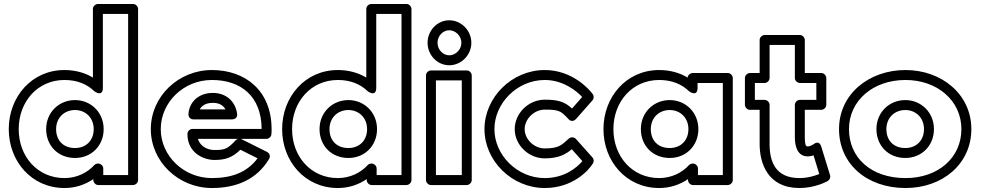

<svg xmlns="http://www.w3.org/2000/svg" viewBox="-20 -905 4931 965"><path d="M74 -256C74 -394.4 169.3 -503 304 -503C367.4 -503 417.5 -482.3 454.5 -446.1C454.5 -446.1 497 -414.5 497 -464V-835H624V-25H499V-58C499 -73.1 484.7 -83 474 -83H472C464.9 -83 457.7 -79.5 453.5 -74.8C420 -37.8 366.5 -10 304 -10C169.2 -10 74 -117.7 74 -256ZM24 -256C24 -94.3 138.8 40 304 40C359.6 40 408.6 22.9 449 -4.9V0C449 10.7 458.9 25 474 25H649C659.7 25 674 15.1 674 0V-860C674 -870.7 664.1 -885 649 -885H472C461.3 -885 447 -875.1 447 -860V-515C407.3 -539.2 358.1 -553 304 -553C138.7 -553 24 -417.6 24 -256ZM212 -256C212 -173.1 271.7 -111 357 -111C439.4 -111 501 -172.8 501 -256C501 -340.6 436.4 -402 357 -402C276.8 -402 212 -340.7 212 -256ZM262 -256C262 -313.3 303.2 -352 357 -352C409.6 -352 451 -313.4 451 -256C451 -199.2 412.6 -161 357 -161C298.3 -161 262 -198.9 262 -256Z M1176 -207C1171.7 -205.7 1167.7 -203.3 1164.7 -200.1C1124.3 -156.8 1110.3 -151 1058 -151C1026.1 -151 986.3 -166.9 975.1 -207ZM1190 -207H1319C1330.2 -207 1341.6 -215.6 1343.7 -227.9C1345.3 -237.9 1345 -248.7 1345 -256C1345 -450.2 1212.1 -553 1045 -553C877 -553 738 -420.6 738 -256C738 -92.3 877 40 1045 40C1164.4 40 1269 -0.1 1332.5 -106.2C1341.2 -120.8 1333.6 -135.7 1322.2 -141.4L1194.2 -205.4C1193.3 -205.8 1191.4 -206.6 1190 -207ZM1295 -257H947C931.9 -257 922 -242.7 922 -232C922 -134.4 1005.6 -101 1058 -101C1113.1 -101 1148.6 -113.7 1188.2 -152.5L1274.5 -109.3C1221.8 -38.5 1144 -10 1045 -10C903 -10 788 -121.7 788 -256C788 -391.4 903 -503 1045 -503C1189.9 -503 1294.1 -422.1 1295 -257ZM952 -305H1147C1156.8 -305 1175.1 -310.8 1171.7 -333.7C1162 -399.5 1112.9 -438 1050 -438C977.6 -438 930.9 -391.7 927.1 -331.6C926.2 -318.7 935.5 -305 952 -305ZM984 -355C993.6 -373.3 1013.2 -388 1050 -388C1081.4 -388 1101.4 -376.5 1113.2 -355Z M1448 -256C1448 -394.4 1543.3 -503 1678 -503C1741.4 -503 1791.5 -482.3 1828.5 -446.1C1828.5 -446.1 1871 -414.5 1871 -464V-835H1998V-25H1873V-58C1873 -73.1 1858.7 -83 1848 -83H1846C1838.9 -83 1831.7 -79.5 1827.5 -74.8C1794 -37.8 1740.5 -10 1678 -10C1543.2 -10 1448 -117.7 1448 -256ZM1398 -256C1398 -94.3 1512.8 40 1678 40C1733.6 40 1782.6 22.9 1823 -4.9V0C1823 10.7 1832.9 25 1848 25H2023C2033.7 25 2048 15.1 2048 0V-860C2048 -870.7 2038.1 -885 2023 -885H1846C1835.3 -885 1821 -875.1 1821 -860V-515C1781.3 -539.2 1732.1 -553 1678 -553C1512.7 -553 1398 -417.6 1398 -256ZM1586 -256C1586 -173.1 1645.7 -111 1731 -111C1813.4 -111 1875 -172.8 1875 -256C1875 -340.6 1810.4 -402 1731 -402C1650.8 -402 1586 -340.7 1586 -256ZM1636 -256C1636 -313.3 1677.2 -352 1731 -352C1783.6 -352 1825 -313.4 1825 -256C1825 -199.2 1786.6 -161 1731 -161C1672.3 -161 1636 -198.9 1636 -256Z M2179 -690C2179 -725.1 2206.9 -753 2238 -753C2269.6 -753 2299 -724.3 2299 -690C2299 -655.7 2269.6 -627 2238 -627C2206.9 -627 2179 -654.9 2179 -690ZM2129 -690C2129 -629.1 2177.1 -577 2238 -577C2298.4 -577 2349 -628.3 2349 -690C2349 -751.7 2298.4 -803 2238 -803C2177.1 -803 2129 -750.9 2129 -690ZM2171 -25V-501H2301V-25ZM2121 0C2121 10.7 2130.9 25 2146 25H2326C2336.7 25 2351 15.1 2351 0V-526C2351 -536.7 2341.1 -551 2326 -551H2146C2135.3 -551 2121 -541.1 2121 -526Z M2906.1 -417.5 2855 -359.6C2817.9 -394.3 2783.1 -404 2718 -404C2636.2 -404 2567 -335.5 2567 -256C2567 -176.3 2636.5 -109 2718 -109C2789.2 -109 2825.3 -130.8 2853.8 -155L2907 -95.3C2879.4 -62.2 2816.8 -10 2718 -10C2579.6 -10 2465 -125.4 2465 -256C2465 -386.7 2579.7 -503 2718 -503C2810.2 -503 2877.4 -448.3 2906.1 -417.5ZM2957.7 -400.5C2964.9 -408.6 2966.2 -422 2959.3 -431.6C2938.6 -460.4 2853.1 -553 2718 -553C2552.3 -553 2415 -415.3 2415 -256C2415 -96.6 2552.4 40 2718 40C2858.4 40 2938.9 -48.3 2960.4 -84.1C2965.6 -92.8 2965.1 -105.3 2957.7 -113.6L2874.7 -206.6C2866.9 -215.3 2850.6 -218.3 2839.7 -209C2803.5 -177.9 2792.4 -159 2718 -159C2663.5 -159 2617 -205.7 2617 -256C2617 -306.5 2663.8 -354 2718 -354C2789.7 -354 2798.3 -348.2 2837.7 -305.9C2851.9 -290.7 2867.7 -298.5 2874.7 -306.5Z M3063 -256C3063 -394.4 3158.3 -503 3293 -503C3356.4 -503 3406.5 -482.3 3443.5 -446.1C3443.5 -446.1 3486 -414.5 3486 -464V-488H3613V-25H3488V-58C3488 -73.1 3473.7 -83 3463 -83H3461C3453.9 -83 3446.7 -79.5 3442.5 -74.8C3409 -37.8 3355.5 -10 3293 -10C3158.2 -10 3063 -117.7 3063 -256ZM3013 -256C3013 -94.3 3127.8 40 3293 40C3348.6 40 3397.6 22.9 3438 -4.9V0C3438 10.7 3447.9 25 3463 25H3638C3648.7 25 3663 15.1 3663 0V-513C3663 -523.7 3653.1 -538 3638 -538H3461C3451 -538 3437.2 -529.2 3436.1 -515C3396.3 -539.3 3347.2 -553 3293 -553C3127.7 -553 3013 -417.6 3013 -256ZM3201 -256C3201 -173.1 3260.7 -111 3346 -111C3428.4 -111 3490 -172.8 3490 -256C3490 -340.6 3425.4 -402 3346 -402C3265.8 -402 3201 -340.7 3201 -256ZM3251 -256C3251 -313.3 3292.2 -352 3346 -352C3398.6 -352 3440 -313.4 3440 -256C3440 -199.2 3401.6 -161 3346 -161C3287.3 -161 3251 -198.9 3251 -256Z M3848 -513V-679H3975V-513C3975 -497.9 3989.3 -488 4000 -488H4083V-403H4000C3984.9 -403 3975 -388.7 3975 -378V-215C3975 -166.6 3989.6 -119 4040 -119C4050.8 -119 4063.2 -122.2 4068.9 -124.2L4097.7 -30.4C4076.1 -21.6 4039.7 -10 3998 -10C3875.9 -10 3848 -94.9 3848 -181V-378C3848 -393.1 3833.7 -403 3823 -403H3774V-488H3823C3838.1 -488 3848 -502.3 3848 -513ZM3798 -538H3749C3738.3 -538 3724 -528.1 3724 -513V-378C3724 -367.3 3733.9 -353 3749 -353H3798V-181C3798 -85.1 3838.1 40 3998 40C4077.8 40 4137.1 6.6 4140.6 4.6C4149.5 -0.9 4155.4 -12.8 4151.9 -24.4L4107.9 -167.4C4096.4 -204.8 4069 -180 4069 -180C4068.6 -179.7 4051.7 -169 4040 -169C4034.4 -169 4025 -167.4 4025 -215V-353H4108C4118.7 -353 4133 -362.9 4133 -378V-513C4133 -523.7 4123.1 -538 4108 -538H4025V-704C4025 -714.7 4015.1 -729 4000 -729H3823C3812.3 -729 3798 -719.1 3798 -704Z M4247 -256C4247 -399.5 4368.3 -503 4531 -503C4690.5 -503 4812 -399.6 4812 -256C4812 -113.9 4697.3 -10 4531 -10C4356.6 -10 4247 -113.6 4247 -256ZM4197 -256C4197 -82.4 4335.4 40 4531 40C4718.7 40 4862 -82.1 4862 -256C4862 -432.4 4711.5 -553 4531 -553C4347.7 -553 4197 -432.5 4197 -256ZM4385 -256C4385 -173.1 4444.7 -111 4530 -111C4612.4 -111 4674 -172.8 4674 -256C4674 -340.6 4609.4 -402 4530 -402C4449.8 -402 4385 -340.7 4385 -256ZM4435 -256C4435 -313.3 4476.2 -352 4530 -352C4582.6 -352 4624 -313.4 4624 -256C4624 -199.2 4585.6 -161 4530 -161C4471.3 -161 4435 -198.9 4435 -256Z"/></svg>

Font: Hussar Ekologiczny
Style: Regular
Weight: 400
Foundry: Cannot Into Space Fonts
Version: Version 0.97